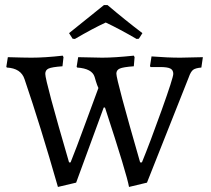

<svg xmlns="http://www.w3.org/2000/svg" viewBox="-20 -726 833 759"><path d="M11 -500 5 -462C6.3 -460.7 7 -459.7 7 -459C44.3 -457 67.7 -441.7 77 -413C119 -289.7 163 -147.7 209 13L281 -4L390 -301H395C453 -123.7 484.7 -19 490 13L561 -4L726 -420C731.3 -435.3 737.2 -445.3 743.5 -450C749.8 -454.7 760.7 -457.7 776 -459L782 -500L693 -498C659 -498 621 -499.7 579 -503L573 -465L575 -461H613C632.3 -461 645.8 -459 653.5 -455C661.2 -451 665 -444 665 -434C665 -424 649.7 -376.2 619 -290.5C588.3 -204.8 562.3 -136 541 -84H534C471.3 -301.3 440 -418.3 440 -435C440 -444.3 444.5 -451 453.5 -455C462.5 -459 481 -462 509 -464L512 -500L509 -506C458.3 -500.7 416.7 -498 384 -498C366 -498 334.3 -498.7 289 -500L283 -462L285 -459C324.3 -456.3 347.3 -444 354 -422C357.3 -410 360.7 -399.3 364 -390C366 -386 367.7 -382 369 -378L318.5 -241C292.2 -169 272.3 -116.7 259 -84H253C190.3 -298.7 159 -415.3 159 -434C159 -444 163.3 -451 172 -455C180.7 -459 199 -462 227 -464L231 -500L228 -506C181.3 -500.7 140 -498 104 -498C85.3 -498 54.3 -498.7 11 -500ZM267 -573 276 -572C322.7 -599.3 363.3 -621 398 -637C434.7 -619.7 475.3 -598 520 -572L529 -573L543 -595C499.7 -627.7 453.7 -664.7 405 -706H391L253 -595Z"/></svg>

Font: Alegreya SC
Style: Regular
Weight: 400
Designer: Juan Pablo del Peral
Foundry: Juan Pablo del Peral
Version: Version 1.003